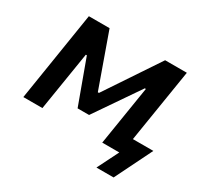

<svg xmlns="http://www.w3.org/2000/svg" viewBox="-178 -927 1368 1317"><g transform="rotate(30 506.5 -268.5)"><path d="M732 168 816 0H681L756 -468L748 -469L508 -119H417L290 -466H282L207 0H56L168 -705H332L482 -284H491L772 -705H944L851 -126H1013L868 168Z"/></g></svg>

Font: Nunito Sans 6pt ExtraBold
Style: Italic
Weight: 800
Italic angle: -9°
Version: Version 3.101;gftools[0.9.27]